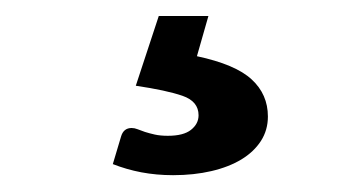

<svg xmlns="http://www.w3.org/2000/svg" viewBox="-20 -35 440 234"><path d="M140.5 121C133.8 121 129.5 124.5 127.5 131.5L117.5 165C128.5 169.3 140.1 172.7 152.2 175C164.4 177.3 177.3 178.5 191 178.5C208 178.5 223.6 176.8 237.7 173.5C251.9 170.2 264.1 165.4 274.2 159.3C284.4 153.1 292.3 145.6 298 136.8C303.7 127.9 306.5 118 306.5 107C306.5 89 299.9 73.9 286.7 61.8C273.6 49.6 251.3 40.2 220 33.5L234 -15.5H173.5L145.5 69.5C170.5 73.2 189.5 77.3 202.5 81.8C215.5 86.3 222 94.2 222 105.5C222 112.5 218.9 118.4 212.7 123.3C206.6 128.1 197.2 130.5 184.5 130.5C178.5 130.5 173.2 130 168.7 129C164.2 128 160.2 126.9 156.7 125.8C153.2 124.6 150.2 123.5 147.7 122.5C145.2 121.5 142.8 121 140.5 121Z"/></svg>

Font: Lato Semibold
Style: Regular
Weight: 600
Designer: Lukasz Dziedzic
Foundry: tyPoland Lukasz Dziedzic
Version: Version 2.006; 2014-01-15